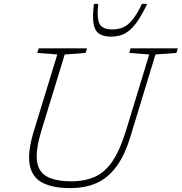

<svg xmlns="http://www.w3.org/2000/svg" viewBox="-20 -955 932 985"><path d="M192.5 -285Q162.5 -186 169.8 -129.2Q177 -72.5 221.5 -48.8Q266 -25 346.5 -25Q417 -25 468.5 -48.8Q520 -72.5 558.2 -129.8Q596.5 -187 627 -287L745.5 -675.5L643 -683.5L650 -707H892.5L885 -683.5L777.5 -675.5L650 -257Q620 -158 576.5 -99.5Q533 -41 474.5 -15.5Q416 10 340.5 10Q252 10 198.5 -17.2Q145 -44.5 132.5 -108.8Q120 -173 154 -284L274 -675.5L171 -683.5L178.5 -707H426.5L419 -683.5L312 -675.5ZM556 -804Q588 -804 613 -815.2Q638 -826.5 660.8 -855Q683.5 -883.5 708 -935H735Q704 -869.5 676 -833Q648 -796.5 618 -781.8Q588 -767 550 -767Q489 -767 469.5 -803.5Q450 -840 462 -935H484Q475.5 -857.5 491.8 -830.8Q508 -804 556 -804Z"/></svg>

Font: Newsreader 6pt ExtraLight
Style: Italic
Weight: 275
Italic angle: -17°
Designer: Hugues Gentile
Foundry: Production Type
Version: Version 1.003; ttfautohint (v1.8.3)